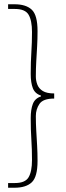

<svg xmlns="http://www.w3.org/2000/svg" viewBox="-20 -728 310 900"><path d="M18 152V130H50Q98 130 114 103Q130 76 130 22Q130 -28 127 -73.5Q124 -119 124 -174Q124 -215 134 -241Q144 -267 172 -276V-280Q144 -289 134 -314.5Q124 -340 124 -382Q124 -438 127 -483.5Q130 -529 130 -578Q130 -632 114 -659Q98 -686 50 -686H18V-708H48Q102 -708 129 -682.5Q156 -657 156 -582Q156 -545 154 -510Q152 -475 150 -440.5Q148 -406 148 -370Q148 -350 155 -331.5Q162 -313 180.5 -301.5Q199 -290 234 -290V-266Q182 -266 165 -241Q148 -216 148 -184Q148 -149 150 -115Q152 -81 154 -46Q156 -11 156 26Q156 101 129 126.5Q102 152 48 152Z"/></svg>

Font: Mada ExtraLight
Style: Regular
Weight: 250
Designer: Khaled Hosny
Version: Version 1.5